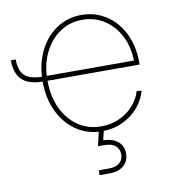

<svg xmlns="http://www.w3.org/2000/svg" viewBox="-82 -601 777 876"><g transform="rotate(-10 306.5 -163.0)"><path d="M131.8 -261.2Q64 -261.2 32.5 -290.8Q1 -320.3 1 -382.3H23.4Q23.4 -330.1 48.3 -306.9Q73.2 -283.7 131.8 -283.7ZM356 8.8Q288.6 8.8 236.8 -26.4Q185.1 -61.5 156 -122.6Q127 -183.6 127 -260.7Q127 -338.9 156 -399.4Q185.1 -460 236.3 -495.1Q287.6 -530.3 353.5 -530.3Q402.8 -530.3 443.6 -510.7Q484.4 -491.2 514.2 -456.3Q543.9 -421.4 560.1 -374.8Q576.2 -328.1 576.2 -272.9V-261.2H138.7V-283.7H562L553.7 -278.3Q553.7 -344.2 527.6 -396.2Q501.5 -448.2 456.3 -478Q411.1 -507.8 353.5 -507.8Q294.9 -507.8 248.8 -476.3Q202.6 -444.8 176 -389.6Q149.4 -334.5 149.4 -262.7V-261.7Q149.4 -189.9 175.3 -134Q201.2 -78.1 247.8 -45.9Q294.4 -13.7 356 -13.7Q401.4 -13.7 439.5 -31Q477.5 -48.3 504.4 -78.1Q531.2 -107.9 542 -144.5L564.5 -141.6Q552.7 -99.1 522.7 -64.9Q492.7 -30.8 449.7 -11Q406.7 8.8 356 8.8ZM308.6 204.1V181.6H356.4Q387.7 181.6 405 167.2Q422.4 152.8 422.4 127.4Q422.4 102.5 405 87.6Q387.7 72.8 353 72.8H324.2L343.8 -8.8H364.7V0L352.5 50.3Q396 51.3 420.4 71.8Q444.8 92.3 444.8 127.4Q444.8 162.6 420.9 183.3Q397 204.1 356.4 204.1Z"/></g></svg>

Font: Inter 28pt Thin
Style: Regular
Weight: 250
Designer: Rasmus Andersson
Foundry: rsms
Version: Version 4.001;git-66647c0bb